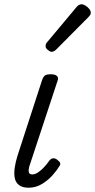

<svg xmlns="http://www.w3.org/2000/svg" viewBox="-20 -862 444 897"><path d="M114 15Q84 15 68 2Q52 -11 48.5 -32.5Q45 -54 49 -80Q53 -106 61 -132L177 -489Q183 -505 191 -510Q199 -515 218 -515Q237 -515 245.5 -507.5Q254 -500 250 -488L123 -103Q115 -82 114 -69.5Q113 -57 117.5 -52Q122 -47 130 -47Q143 -47 157 -56Q171 -65 185 -80Q199 -95 211 -112Q219 -122 228.5 -122.5Q238 -123 247 -116Q259 -107 261 -100Q263 -93 257 -85Q247 -68 226.5 -44.5Q206 -21 177 -3Q148 15 114 15ZM221 -620Q214 -620 203.5 -628.5Q193 -637 193 -646Q193 -652 195 -657Q197 -662 202 -667L335 -826Q342 -835 348 -838.5Q354 -842 361 -842Q369 -842 379 -836Q389 -830 396.5 -821Q404 -812 404 -802Q404 -796 401 -791.5Q398 -787 393 -782L245 -633Q233 -620 221 -620Z"/></svg>

Font: Playwrite US Trad Light
Style: Regular
Weight: 300
Designer: Veronika Burian, José Scaglione
Foundry: TypeTogether
Version: Version 1.003